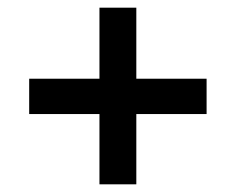

<svg xmlns="http://www.w3.org/2000/svg" viewBox="-20 -574 613 500"><path d="M56 -277V-369H239V-554H335V-369H518V-277H335V-94H239V-277Z"/></svg>

Font: Noto Sans Oriya SemiBold
Style: Regular
Weight: 600
Version: Version 2.003